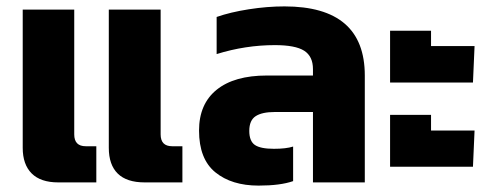

<svg xmlns="http://www.w3.org/2000/svg" viewBox="-20 -570 1532 600"><path d="M51 -108V-540H212V-150Q212 -113 248 -113H281V0H162Q107 0 79 -28Q51 -56 51 -108ZM320 -108V-540H482V-150Q482 -113 518 -113H550V0H432Q376 0 348 -27.5Q320 -55 320 -108Z M602 -162Q602 -245 657 -289.5Q712 -334 814 -334H958V-354Q958 -394 930.5 -411.5Q903 -429 839 -429Q747 -429 657 -401V-517Q700 -532 757.5 -541Q815 -550 869 -550Q1120 -550 1120 -334V0H958V-220H839Q799 -220 779 -207Q759 -194 759 -161Q759 -129 776.5 -117Q794 -105 836 -105Q874 -105 896 -112V-4Q856 10 788 10Q704 10 653 -31.5Q602 -73 602 -162Z M1199 -474H1327V-426H1463L1458 -312H1199ZM1199 -211H1327V-162H1463L1458 -49H1199Z"/></svg>

Font: Kanit SemiBold
Style: Regular
Weight: 600
Designer: Katatrad Team
Foundry: CadsonDemak
Version: Version 1.030